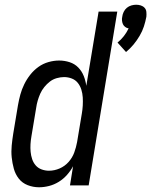

<svg xmlns="http://www.w3.org/2000/svg" viewBox="-20 -784 640 812"><path d="M513 -564 477 -604Q492 -616 504 -631.5Q516 -647 524 -664Q516 -665 509.5 -670Q503 -675 500 -681.5Q497 -688 496 -696.5Q495 -705 497 -713Q498 -723 503 -733.5Q508 -744 516.5 -751Q525 -758 535.5 -761Q546 -764 556 -764Q566 -764 575.5 -761Q585 -758 591.5 -751Q598 -744 599 -733.5Q600 -723 599 -713Q595 -692 588.5 -672Q582 -652 570.5 -632.5Q559 -613 545 -596Q531 -579 513 -564ZM145 8Q120 8 97 -1Q74 -10 59.5 -28.5Q45 -47 38.5 -70.5Q32 -94 29.5 -118.5Q27 -143 29.5 -168.5Q32 -194 36 -219L56 -339Q60 -362 66 -384Q72 -406 82.5 -427.5Q93 -449 108 -468Q123 -487 142.5 -501Q162 -515 185 -521.5Q208 -528 230 -528Q253 -528 274.5 -521Q296 -514 311 -498.5Q326 -483 334 -463Q342 -443 345 -421L397 -735H476L355 0H276L289 -81Q279 -62 263.5 -44.5Q248 -27 228.5 -15Q209 -3 187.5 2.5Q166 8 145 8ZM187 -62Q210 -62 232 -71.5Q254 -81 270 -99Q286 -117 294 -139Q302 -161 306 -183L326 -303Q329 -320 330 -337.5Q331 -355 330 -372Q329 -389 324 -405Q319 -421 309 -433.5Q299 -446 283.5 -452Q268 -458 251 -458Q236 -458 220 -453.5Q204 -449 191 -439Q178 -429 167.5 -416Q157 -403 150.5 -388.5Q144 -374 139.5 -358.5Q135 -343 133 -328L113 -208Q110 -191 109 -174.5Q108 -158 109.5 -142Q111 -126 116 -111Q121 -96 131 -84.5Q141 -73 156 -67.5Q171 -62 187 -62Z"/></svg>

Font: Iosevka Algr
Style: Italic
Weight: 400
Italic angle: -9°
Monospace: yes
Designer: Belleve Invis
Foundry: Belleve Invis
Version: Version 26.0.2; ttfautohint (v1.8.3)